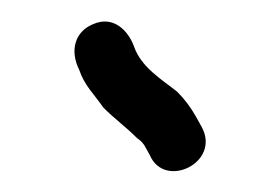

<svg xmlns="http://www.w3.org/2000/svg" viewBox="-20 -685 264 182"><path d="M171 -565 166 -574C161 -583 155 -591 148 -598C133 -610 114 -621 107 -641C102 -655 88 -671 68 -662C51 -655 46 -637 55 -619C60 -604 69 -596 78 -583C89 -572 99 -565 110 -554C113 -552 115 -550 117 -547L122 -538C136 -505 190 -531 171 -565Z"/></svg>

Font: Electronic
Style: Regular
Weight: 400
Version: Version 1.011